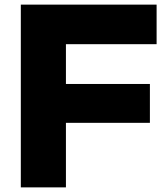

<svg xmlns="http://www.w3.org/2000/svg" viewBox="-20 -760 727 830"><path d="M70 50V-740H657V-569H265V-397H628V-229H265V50Z"/></svg>

Font: OA Gothic ExtraBold
Style: Regular
Weight: 800
Designer: Choi Chi-young, Lee Jaesang, Lee Juhyun, Han Dohee
Foundry: DDUNGSANG CORP.
Version: Version 1.000;Build 20210203